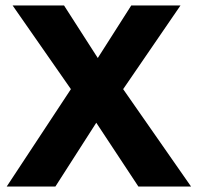

<svg xmlns="http://www.w3.org/2000/svg" viewBox="-20 -680 744 700"><path d="M429 -355 676.5 0H484.5L331 -232.5L182 0H4.5L238.5 -355L26 -660H213.5L336.5 -468.5L458.5 -660H638Z"/></svg>

Font: League Spartan
Style: Bold
Weight: 700
Foundry: The League of Moveable Type
Version: Version 2.002